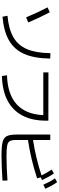

<svg xmlns="http://www.w3.org/2000/svg" viewBox="895 -1714 803 2633"><g transform="rotate(90 1296.5 -397.5)"><path d="M709 -687.5 783.2 -684.6Q780.3 -467.8 720.7 -330.6Q661.1 -193.4 536.4 -120.6Q411.6 -47.9 209 -30.3L196.3 -98.6Q380.9 -115.7 491.7 -180.2Q602.5 -244.6 654.5 -367.2Q706.5 -489.7 709 -687.5ZM81.1 -648.4 148.4 -678.7Q222.7 -539.1 288.1 -382.8L217.8 -354.5Q157.7 -499.5 81.1 -648.4Z M1558.6 -589.8H972.7V-660.2L1634.8 -659.2V-628.9Q1634.8 -437.5 1564.7 -303.7Q1494.6 -169.9 1357.9 -98.6Q1221.2 -27.3 1022.5 -22.5L1012.7 -91.8Q1272.9 -99.6 1410.6 -225.1Q1548.3 -350.6 1558.6 -589.8Z M1825.2 -226.6V-685.5H1900.4L1899.9 -448.7Q2031.2 -469.7 2144.3 -496.8Q2257.3 -523.9 2385.7 -565.4Q2350.1 -639.2 2305.7 -704.1L2357.4 -735.4Q2383.3 -700.7 2404.3 -662.4Q2425.3 -624 2449.2 -572.3L2412.1 -554.2L2425.8 -504.9Q2291.5 -460.9 2163.8 -430.4Q2036.1 -399.9 1899.9 -379.4L1899.4 -223.6Q1899.4 -158.7 1914.3 -131.3Q1929.2 -104 1974.4 -94.7Q2019.5 -85.4 2127 -85Q2210.4 -85.9 2298.3 -89.4Q2386.2 -92.8 2455.1 -98.6L2457 -30.3Q2383.8 -24.4 2287.1 -20.5Q2190.4 -16.6 2112.3 -16.6Q1984.4 -16.6 1925.8 -32.2Q1867.2 -47.9 1846.2 -90.6Q1825.2 -133.3 1825.2 -226.6ZM2425.8 -750 2477.5 -779.3Q2503.9 -743.2 2525.1 -704.6Q2546.4 -666 2568.4 -616.2L2512.7 -590.8Q2490.7 -640.6 2470.5 -678.2Q2450.2 -715.8 2425.8 -750Z"/></g></svg>

Font: Pretendard GOV
Style: Regular
Weight: 400
Designer: Base glyphs from Inter by Rasmus Andersson; Hangeul glyphs from Noto Sans CJK(Source Han Sans) by Jang Soo-young and Kan
Foundry: Kil Hyung-jin
Version: Version 1.309